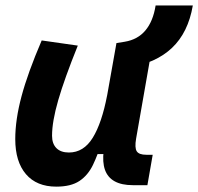

<svg xmlns="http://www.w3.org/2000/svg" viewBox="-20 -676 729 706"><path d="M187 10.3Q114.7 10.3 75.4 -35.6Q36.1 -81.5 36.1 -164.6Q36.1 -235.8 59.1 -321.8Q82 -407.7 133.3 -527.3L266.1 -508.3Q216.8 -386.2 194.1 -307.6Q171.4 -229 171.4 -176.8Q171.4 -147.5 187.5 -131.3Q203.6 -115.2 233.4 -115.2Q287.6 -115.2 321 -169.4Q354.5 -223.6 374 -325.7L369.1 -109.4H336.9L356 -160.6Q340.3 -107.9 321.8 -69.6Q303.2 -31.2 272 -10.5Q240.7 10.3 187 10.3ZM468.8 4.9Q427.2 4.9 401.6 -9.3Q376 -23.4 366 -51.5Q356 -79.6 361.3 -122.1L357.9 -234.9L408.2 -517.6H542L480.5 -166.5Q474.6 -132.3 482.9 -119.6Q491.2 -106.9 518.1 -106.9H541.5L522 4.9ZM420.9 -422.4 408.2 -517.6 438.5 -522.5Q486.3 -530.3 514.6 -564Q543 -597.7 552.2 -655.8H689Q671.9 -556.2 612.5 -500Q553.2 -443.8 451.2 -427.2Z"/></svg>

Font: Cascadia Code PL
Style: Italic
Weight: 400
Italic angle: -10°
Monospace: yes
Designer: Aaron Bell
Foundry: Saja Typeworks
Version: Version 2404.023